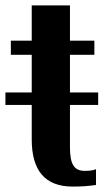

<svg xmlns="http://www.w3.org/2000/svg" viewBox="-35 -678 392 708"><path d="M-15 -291H82V-164C82 -49 131 10 233 10C267 10 293 8 319 4V-54C307 -49 293 -48 277 -48C238 -48 223 -73 223 -135V-291H327V-337H223V-476H313V-528H223V-658H82V-528H5V-476H82V-337H-15Z"/></svg>

Font: Aerodynamic
Style: Regular
Weight: 500
Designer: Google
Version: Version 2.000980; 2014